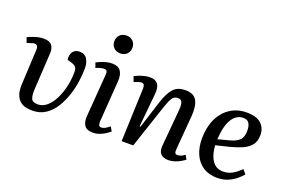

<svg xmlns="http://www.w3.org/2000/svg" viewBox="-99 -1096 2147 1445"><g transform="rotate(20 974.5 -373.0)"><path d="M415 -525Q457 -525 476 -495Q495 -465 495 -419Q495 -373 487 -315.5Q479 -258 460 -200.5Q441 -143 410.5 -94Q380 -45 335 -15.5Q290 14 229 14Q204 14 178.5 8.5Q153 3 132 -14Q111 -31 99 -63.5Q87 -96 90 -150L104 -430Q105 -456 90.5 -463Q76 -470 55 -462L17 -450L2 -491Q23 -501 58.5 -513Q94 -525 129 -525Q176 -525 194.5 -500Q213 -475 210 -436L193 -144Q190 -97 200 -70.5Q210 -44 252 -44Q293 -44 325.5 -72.5Q358 -101 381 -147Q404 -193 416.5 -246.5Q429 -300 430 -349Q432 -390 422.5 -403.5Q413 -417 392 -424L350 -437Q345 -474 362 -499.5Q379 -525 415 -525Z M633 -688Q633 -719 653 -739.5Q673 -760 706 -760Q738 -760 758 -740Q778 -720 778 -689Q778 -657 758 -637Q738 -617 706 -617Q673 -617 653 -637Q633 -657 633 -688ZM658 -426Q660 -449 654.5 -458Q649 -467 633 -467Q607 -467 568 -450L554 -489Q573 -500 607.5 -512.5Q642 -525 678 -525Q770 -525 762 -412L739 -88Q738 -65 742.5 -54.5Q747 -44 763 -44Q789 -44 827 -77L847 -43Q836 -33 816 -19.5Q796 -6 770 4Q744 14 715 14Q664 14 646.5 -14.5Q629 -43 632 -86Z M1448 -36Q1436 -26 1415 -14Q1394 -2 1369 6Q1344 14 1322 14Q1234 14 1242 -74L1268 -366Q1272 -414 1263 -432Q1254 -450 1230 -450Q1199 -450 1183.5 -424.5Q1168 -399 1148 -339L1035 0H942L958 -428Q958 -448 952.5 -457Q947 -466 932 -466Q914 -466 874 -449L859 -491Q870 -497 890 -505Q910 -513 934.5 -519Q959 -525 981 -525Q1067 -525 1057 -421L1031 -152L1038 -150L1109 -373Q1134 -450 1167.5 -487.5Q1201 -525 1263 -525Q1331 -525 1355 -481Q1379 -437 1372 -354L1350 -87Q1348 -64 1352.5 -54.5Q1357 -45 1373 -45Q1386 -45 1401.5 -51.5Q1417 -58 1430 -69Z M1755 -525Q1833 -525 1870.5 -490.5Q1908 -456 1908 -400Q1908 -346 1880.5 -315Q1853 -284 1810 -267Q1767 -250 1721 -238L1614 -212Q1618 -138 1648.5 -92Q1679 -46 1737 -46Q1774 -46 1806.5 -63Q1839 -80 1875 -116L1903 -83Q1889 -66 1862.5 -43Q1836 -20 1797.5 -3Q1759 14 1710 14Q1644 14 1597.5 -16.5Q1551 -47 1527 -101Q1503 -155 1503 -225Q1503 -314 1534 -381.5Q1565 -449 1622 -487Q1679 -525 1755 -525ZM1804 -399Q1804 -434 1790.5 -456Q1777 -478 1744 -478Q1688 -478 1654 -423Q1620 -368 1614 -260L1705 -284Q1755 -297 1779.5 -321Q1804 -345 1804 -399Z"/></g></svg>

Font: Literata 36pt Medium
Style: Italic
Weight: 500
Italic angle: -2°
Designer: Latin by Veronika Burian and Jose Scaglione. Greek by Irene Vlachou. Cyrillic by Vera Evstafieva
Foundry: TypeTogether
Version: Version 3.002